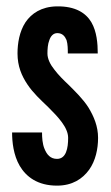

<svg xmlns="http://www.w3.org/2000/svg" viewBox="-20 -575 348 603"><path d="M193 -407C193 -420 193 -436 189 -449C184 -461 176 -471 160 -471C147 -471 139 -461 135 -449C130 -437 129 -420 129 -407C129 -390 138 -372 151 -356C163 -340 179 -324 195 -309C216 -288 241 -264 258 -237C275 -209 288 -178 288 -142C288 -107 280 -70 260 -42C239 -13 207 8 159 8C98 8 62 -20 42 -54C22 -88 18 -130 18 -159H112C112 -144 113 -123 120 -107C127 -90 138 -76 159 -76C188 -76 194 -110 194 -142C194 -175 162 -208 131 -239C107 -262 84 -283 66 -310C48 -337 35 -367 35 -407C35 -439 41 -476 60 -505C79 -533 110 -554 158 -555C217 -556 250 -534 267 -505C284 -476 287 -438 287 -407Z"/></svg>

Font: League Gothic
Style: Regular
Weight: 400
Designer: The League of Moveable Type
Version: Version 1.560;PS 001.560;hotconv 1.0.56;makeotf.lib2.0.21325